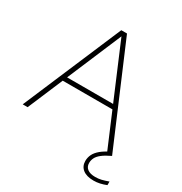

<svg xmlns="http://www.w3.org/2000/svg" viewBox="-211 -896 1188 1252"><g transform="rotate(30 383.0 -270.0)"><path d="M24 0 339 -740H382L697 0H659L354 -720H366L61 0ZM161 -264 171 -297H550L560 -264ZM672 200Q619 200 590.5 177.2Q562 154.5 562 115Q562 89.5 573.2 66Q584.5 42.5 611.2 20.2Q638 -2 685 -24L697 0Q654.5 20 631.2 38.5Q608 57 599 75.5Q590 94 590 114Q590 142.5 610.5 158.2Q631 174 670 174Q693.5 174 715.2 168.8Q737 163.5 766 153V180Q743 189.5 719.2 194.8Q695.5 200 672 200Z"/></g></svg>

Font: Encode Sans SC Expanded Thin
Style: Regular
Weight: 250
Width: 7
Designer: Multiple Designers
Foundry: Impallari Type
Version: Version 3.002